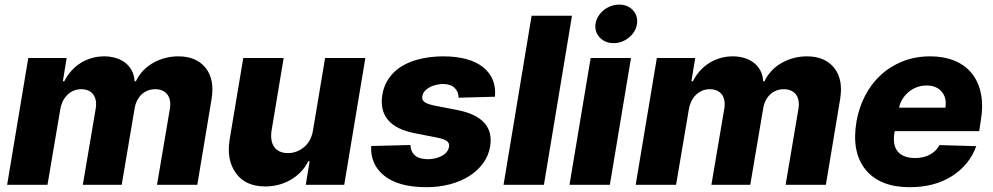

<svg xmlns="http://www.w3.org/2000/svg" viewBox="-20 -795 4273 826"><path d="M10.7 0 101.6 -545.5H266.7L250.4 -445.3H256.4Q269.2 -470.2 286.9 -490.1Q304.7 -509.9 326.7 -523.8Q348.7 -537.6 374.3 -545.1Q399.9 -552.6 428.3 -552.6Q453.5 -552.6 476.6 -546Q499.6 -539.4 517.4 -526.1Q535.2 -512.8 546.3 -492.7Q557.5 -472.7 558.9 -445.3H564.6Q577.1 -471.6 596.4 -491.7Q615.8 -511.7 639.9 -525.2Q664.1 -538.7 691.4 -545.6Q718.8 -552.6 747.2 -552.6Q824.6 -552.6 864.3 -503.2Q904.5 -453.5 889.9 -367.2L828.8 0H655.5L710.9 -327.4Q714.1 -347.7 710.9 -363.3Q707.7 -378.9 699.2 -389.6Q690.7 -400.2 677.7 -405.7Q664.8 -411.2 648.1 -411.2Q630.3 -411.2 615.2 -405.2Q600.1 -399.1 588.4 -388Q576.7 -376.8 569.1 -361Q561.4 -345.2 558.6 -325.6L503.6 0H336.3L392 -329.2Q394.9 -348.4 391.9 -363.5Q388.8 -378.6 380.7 -389.2Q372.5 -399.9 359.6 -405.5Q346.6 -411.2 329.5 -411.2Q310.4 -411.2 294.9 -404.1Q279.5 -397 267.8 -384.8Q256 -372.5 248.8 -356.5Q241.5 -340.6 239 -322.8L184.3 0Z M968.4 -197.8 1026.6 -545.5H1200.3L1148.1 -231.9Q1144.9 -209.5 1148.1 -191.9Q1151.3 -174.4 1160.3 -161.9Q1169.4 -149.5 1184.1 -142.9Q1198.9 -136.4 1218.8 -136.4Q1257.1 -136.4 1288.4 -162.3Q1319.2 -187.9 1326.7 -235.4L1378.6 -545.5H1551.8L1460.9 0H1295.5L1312.1 -101.6H1306.5Q1293.3 -75.3 1273.6 -55Q1253.9 -34.8 1229.8 -21Q1205.6 -7.1 1178.1 0Q1150.6 7.1 1121.8 7.1Q1079.5 7.1 1047.9 -6.7Q1016.3 -20.6 995.4 -49.4Q953.1 -107.2 968.4 -197.8Z M1576.7 -166.9 1745.7 -171.2Q1746.4 -154.5 1752.5 -142.8Q1758.5 -131 1768.6 -123.8Q1778.8 -116.5 1792.3 -113.3Q1805.8 -110.1 1821.4 -110.1Q1834.2 -110.1 1849.1 -113.1Q1864 -116.1 1877.3 -122.5Q1890.6 -128.9 1900.2 -139.4Q1909.8 -149.9 1911.9 -164.8Q1914.1 -179.7 1901.8 -188.6Q1889.6 -197.4 1856.5 -203.8L1764.2 -221.9Q1683.6 -237.6 1648.8 -279.5Q1614 -321.4 1625 -388.1Q1630.3 -419.4 1644 -443.7Q1657.7 -468 1677.2 -486.3Q1696.7 -504.6 1721.2 -517.2Q1745.7 -529.8 1772.9 -537.6Q1800.1 -545.5 1828.8 -549Q1857.6 -552.6 1885.3 -552.6Q2000 -552.6 2058.2 -506Q2116.5 -459.5 2109.4 -378.9L1952.8 -374.6Q1952.8 -401.3 1935.2 -417.4Q1917.6 -433.6 1886.4 -433.6Q1873.9 -433.6 1859.2 -430.6Q1844.5 -427.6 1831.3 -421.2Q1818.2 -414.8 1808.6 -404.7Q1799 -394.5 1796.9 -380Q1795.8 -373.6 1797.2 -368.1Q1798.7 -362.6 1804.2 -357.8Q1809.7 -353 1820 -348.9Q1830.3 -344.8 1846.6 -341.3L1948.9 -321.4Q2108.3 -289.4 2088.8 -165.5Q2082 -125 2058.2 -92.5Q2034.4 -60 1998 -37.1Q1961.6 -14.2 1914.8 -2Q1867.9 10.3 1814.6 10.3Q1695.3 10.3 1633.9 -38.4Q1572.8 -86.6 1576.7 -166.9Z M2440.7 -727.3 2320 0H2146.3L2267 -727.3Z M2521 -545.5H2694.6L2603.7 0H2430ZM2541.9 -692.5Q2544.7 -710.2 2554.3 -725.5Q2563.9 -740.8 2577.8 -751.8Q2591.6 -762.8 2608.7 -769Q2625.7 -775.2 2643.1 -775.2Q2680.4 -775.2 2702.8 -751.1Q2725.1 -726.9 2720.5 -692.5Q2718 -674.4 2708.6 -659.3Q2699.2 -644.2 2685.4 -633Q2671.5 -621.8 2654.7 -615.6Q2637.8 -609.4 2620 -609.4Q2583.1 -609.4 2560 -633.9Q2537.3 -658.4 2541.9 -692.5Z M2714.8 0 2805.8 -545.5H2970.9L2954.5 -445.3H2960.6Q2973.4 -470.2 2991.1 -490.1Q3008.9 -509.9 3030.9 -523.8Q3052.9 -537.6 3078.5 -545.1Q3104 -552.6 3132.5 -552.6Q3157.7 -552.6 3180.8 -546Q3203.8 -539.4 3221.6 -526.1Q3239.3 -512.8 3250.5 -492.7Q3261.7 -472.7 3263.1 -445.3H3268.8Q3281.2 -471.6 3300.6 -491.7Q3320 -511.7 3344.1 -525.2Q3368.3 -538.7 3395.6 -545.6Q3422.9 -552.6 3451.3 -552.6Q3528.8 -552.6 3568.5 -503.2Q3608.7 -453.5 3594.1 -367.2L3533 0H3359.7L3415.1 -327.4Q3418.3 -347.7 3415.1 -363.3Q3411.9 -378.9 3403.4 -389.6Q3394.9 -400.2 3381.9 -405.7Q3369 -411.2 3352.3 -411.2Q3334.5 -411.2 3319.4 -405.2Q3304.3 -399.1 3292.6 -388Q3280.9 -376.8 3273.3 -361Q3265.6 -345.2 3262.8 -325.6L3207.7 0H3040.5L3096.2 -329.2Q3099.1 -348.4 3096.1 -363.5Q3093 -378.6 3084.9 -389.2Q3076.7 -399.9 3063.7 -405.5Q3050.8 -411.2 3033.7 -411.2Q3014.6 -411.2 2999.1 -404.1Q2983.7 -397 2971.9 -384.8Q2960.2 -372.5 2952.9 -356.5Q2945.7 -340.6 2943.2 -322.8L2888.5 0Z M3664.4 -270.6Q3674.7 -331.3 3701.5 -383Q3728.3 -434.7 3769.2 -472.3Q3810 -509.9 3863.8 -531.2Q3917.6 -552.6 3981.9 -552.6Q4039.8 -552.6 4085.2 -534.3Q4130.7 -516 4159.8 -480.6Q4188.9 -445.3 4199.8 -393.3Q4210.6 -341.3 4199.2 -274.1L4192.5 -230.8H3829.2L3828.1 -224.4Q3819.2 -171.2 3842.3 -143.1Q3865.4 -115.1 3917.6 -115.1Q3952.1 -115.1 3979.4 -129.1Q4006.7 -143.1 4021.7 -170.8L4180 -166.2Q4150.9 -85.9 4076.3 -38Q4001.4 10.3 3893.5 10.3Q3765.3 10.3 3703.8 -65Q3642.8 -140.3 3664.4 -270.6ZM3847.7 -331.7H4047.2Q4054 -373.6 4031.2 -400.6Q4008.5 -427.2 3965.9 -427.2Q3944.6 -427.2 3925.2 -420.1Q3905.9 -413 3890.1 -400.2Q3874.3 -387.4 3863.3 -370Q3852.3 -352.6 3847.7 -331.7Z"/></svg>

Font: Inter P Extra Bold
Style: Italic
Weight: 800
Italic angle: 9.39999°
Designer: Rasmus Andersson
Foundry: rsms
Version: Version 3.018;git-588b23468